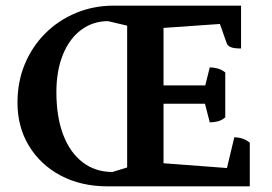

<svg xmlns="http://www.w3.org/2000/svg" viewBox="-20 -661 963 681"><path d="M363 0Q267 0 195 -38.5Q123 -77 82.5 -144Q42 -211 42 -297Q42 -371 68 -433.5Q94 -496 140.5 -542.5Q187 -589 249.5 -615Q312 -641 383 -641L363 -586Q310 -586 268.5 -555.5Q227 -525 203.5 -468Q180 -411 180 -334Q180 -247 204 -183.5Q228 -120 273 -85.5Q318 -51 379 -51ZM363 0Q363 -45 379 -51L431 -67V-570L363 -586Q363 -603 367 -615.5Q371 -628 383 -641H835V-489Q809 -489 798 -494Q787 -499 784 -508L760 -576L560 -562V-358H708L724 -422Q737 -422 752 -418Q767 -414 779 -404V-245Q767 -234 752 -230.5Q737 -227 724 -227L707 -293H560V-82L785 -65L811 -174Q842 -174 866 -155V0Z"/></svg>

Font: Petrona
Style: Bold
Weight: 700
Designer: Ringo R. Seeber
Foundry: Ringo R. Seeber
Version: Version 2.001; ttfautohint (v1.8.3)